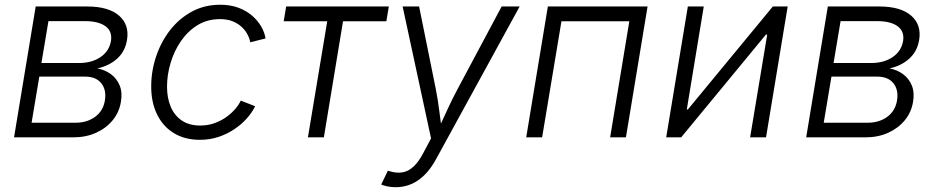

<svg xmlns="http://www.w3.org/2000/svg" viewBox="-20 -573 3905 801"><path d="M38.6 0 128.9 -545.9H344.2Q432.6 -545.9 476.6 -507.8Q520.5 -469.7 509.8 -405.8Q502 -358.4 468.8 -328.4Q435.5 -298.3 386.2 -287.6Q418 -281.7 442.6 -263.7Q467.3 -245.6 479.2 -216.6Q491.2 -187.5 484.4 -147.9Q477.5 -105 450.2 -71.5Q422.9 -38.1 380.6 -19Q338.4 0 285.6 0ZM111.8 -61H295.4Q342.8 -61 376.5 -85.4Q410.2 -109.9 417.5 -153.3Q424.8 -197.8 402.6 -225.6Q380.4 -253.4 334.5 -253.4H144ZM152.8 -310.1H309.1Q362.8 -310.1 399.2 -334.7Q435.5 -359.4 442.9 -401.9Q449.2 -441.9 420.2 -463.4Q391.1 -484.9 334 -484.9H182.1Z M814 10.3Q751.5 10.3 705.8 -17.3Q660.2 -44.9 635.5 -95.2Q610.8 -145.5 610.8 -211.9Q610.8 -275.9 631.1 -336.9Q651.4 -397.9 689.2 -446.8Q727.1 -495.6 780 -524.4Q833 -553.2 898.9 -553.2Q941.4 -553.2 974.6 -540.8Q1007.8 -528.3 1031.7 -507.6Q1055.7 -486.8 1069.8 -462.2Q1084 -437.5 1087.9 -412.6L1023.9 -396.5Q1021.5 -411.6 1012.9 -428.5Q1004.4 -445.3 989 -460Q973.6 -474.6 951.2 -483.9Q928.7 -493.2 897.9 -493.2Q845.2 -493.2 804.4 -468.3Q763.7 -443.4 735.1 -401.9Q706.5 -360.4 691.7 -310.5Q676.8 -260.7 676.8 -211.4Q676.8 -164.6 692.1 -127.9Q707.5 -91.3 738.3 -70.3Q769 -49.3 815.4 -49.3Q848.1 -49.3 876 -59.6Q903.8 -69.8 925.5 -85.7Q947.3 -101.6 962.4 -119.6Q977.5 -137.7 984.4 -153.3L1044.4 -129.9Q1032.7 -105 1010.7 -80.1Q988.8 -55.2 958.7 -34.7Q928.7 -14.2 892.1 -2Q855.5 10.3 814 10.3Z M1264.6 0 1345.2 -484.4H1163.6L1173.8 -545.9H1602.1L1591.8 -484.4H1411.1L1331.1 0Z M1570.3 196.8 1598.1 139.2 1605 141.1Q1633.3 149.9 1658 146.2Q1682.6 142.6 1704.6 122.6Q1726.6 102.5 1746.6 64L1778.3 4.4L1659.7 -545.9H1728.5L1797.9 -202.6Q1807.1 -156.2 1812.7 -109.9Q1818.4 -63.5 1824.7 -19H1801.3Q1822.8 -63.5 1843.8 -109.9Q1864.7 -156.2 1889.6 -202.6L2072.8 -545.9H2147.9L1800.3 88.9Q1778.8 128.9 1752.7 155.3Q1726.6 181.6 1696.3 194.8Q1666 208 1631.3 208Q1612.3 208 1596.2 204.6Q1580.1 201.2 1570.3 196.8Z M2681.6 -545.9 2591.3 0H2525.4L2605.5 -484.4H2322.3L2241.7 0H2175.3L2265.6 -545.9Z M3175.8 0H3109.4L3180.7 -428.7H3175.3L2821.8 0H2759.3L2849.6 -545.9H2916L2845.2 -116.2H2849.6L3204.1 -545.9H3266.1Z M3343.3 0 3433.6 -545.9H3648.9Q3737.3 -545.9 3781.2 -507.8Q3825.2 -469.7 3814.5 -405.8Q3806.6 -358.4 3773.4 -328.4Q3740.2 -298.3 3690.9 -287.6Q3722.7 -281.7 3747.3 -263.7Q3772 -245.6 3783.9 -216.6Q3795.9 -187.5 3789.1 -147.9Q3782.2 -105 3754.9 -71.5Q3727.5 -38.1 3685.3 -19Q3643.1 0 3590.3 0ZM3416.5 -61H3600.1Q3647.5 -61 3681.2 -85.4Q3714.8 -109.9 3722.2 -153.3Q3729.5 -197.8 3707.3 -225.6Q3685.1 -253.4 3639.2 -253.4H3448.7ZM3457.5 -310.1H3613.8Q3667.5 -310.1 3703.9 -334.7Q3740.2 -359.4 3747.6 -401.9Q3753.9 -441.9 3724.9 -463.4Q3695.8 -484.9 3638.7 -484.9H3486.8Z"/></svg>

Font: Inter Light
Style: Italic
Weight: 300
Italic angle: -9.3988°
Designer: Rasmus Andersson
Foundry: rsms
Version: Version 4.001;git-66647c0bb